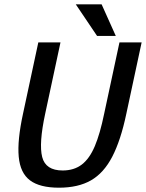

<svg xmlns="http://www.w3.org/2000/svg" viewBox="-20 -864 678 892"><path d="M567 -336Q541 -212 501.5 -136Q462 -60 402.5 -26Q343 8 254 8Q165 8 119.5 -26Q74 -60 67 -136Q60 -212 87 -336L158 -667H261L190 -336Q160 -197 176 -134.5Q192 -72 271 -72Q324 -72 360 -99.5Q396 -127 420.5 -185Q445 -243 464 -336L535 -667H638ZM332 -844H452L518 -697H431Z"/></svg>

Font: Epunda Sans Medium
Style: Italic
Weight: 500
Italic angle: -12.0243°
Designer: Simon Atzbach
Foundry: typofactur
Version: Version 2.204; ttfautohint (v1.8.4.7-5d5b)